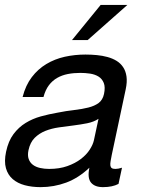

<svg xmlns="http://www.w3.org/2000/svg" viewBox="-34 -751 591 782"><path d="M367.2 -267.1Q348.1 -254.4 321.3 -249Q294.4 -243.7 265.1 -240Q235.8 -236.3 206.1 -232.2Q176.3 -228 151.1 -218Q126 -208 107.4 -189.7Q88.9 -171.4 82 -139.2Q77.6 -118.2 82.8 -103.5Q87.9 -88.9 99.9 -79.8Q111.8 -70.8 129.2 -66.9Q146.5 -63 166 -63Q208 -63 240.2 -74.5Q272.5 -85.9 295.4 -103.5Q318.4 -121.1 331.5 -141.6Q344.7 -162.1 348.6 -180.2ZM448.7 -2Q423.8 11.2 385.3 11.2Q352.1 11.2 336.7 -7.3Q321.3 -25.9 330.1 -67.9Q285.6 -25.9 235.6 -7.3Q185.5 11.2 131.3 11.2Q96.2 11.2 66.9 3.4Q37.6 -4.4 17.8 -21.5Q-2 -38.6 -9.8 -65.9Q-17.6 -93.3 -9.3 -132.8Q0 -176.8 21 -204.8Q42 -232.9 70.3 -250.2Q98.6 -267.6 132.1 -276.9Q165.5 -286.1 199.7 -292Q236.3 -299.3 268.6 -303Q300.8 -306.6 325.9 -313Q351.1 -319.3 367.7 -331.5Q384.3 -343.8 389.6 -368.2Q395.5 -396 388.7 -413.1Q381.8 -430.2 367.2 -439.2Q352.5 -448.2 332.8 -451.2Q313 -454.1 293 -454.1Q266.1 -454.1 242.2 -449.5Q218.3 -444.8 198.7 -433.6Q179.2 -422.4 165 -403.6Q150.9 -384.8 143.1 -356H58.1Q70.3 -403.8 95.5 -436.8Q120.6 -469.7 154.8 -490.2Q189 -510.7 229.7 -519.8Q270.5 -528.8 314 -528.8Q337.4 -528.8 360.4 -526.6Q383.3 -524.4 403.8 -518.8Q424.3 -513.2 440.7 -503.2Q457 -493.2 467.5 -477.5Q478 -461.9 481.2 -439.7Q484.4 -417.5 478 -387.2L421.4 -121.1Q418.5 -106 416.5 -95Q414.6 -84 415.5 -76.9Q416.5 -69.8 421.1 -66.4Q425.8 -63 436 -63Q441.4 -63 448.2 -64.2Q455.1 -65.4 462.9 -67.9ZM484.9 -731 323.2 -587.9H259.3L376 -731Z"/></svg>

Font: XB Khoramshahr
Style: Italic
Weight: 400
Italic angle: -12°
Designer: Behnam
Foundry: Irmug
Version: Version 8.005 2009